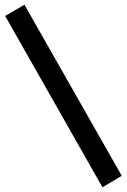

<svg xmlns="http://www.w3.org/2000/svg" viewBox="-20 -737 540 817"><path d="M2 -669 84 -717 498 11 416 60Z"/></svg>

Font: Lekton
Style: Bold
Weight: 700
Designer: Paolo Mazzetti, Luciano Perondi, Raffaele Flato, Elena Papassissa, Emilio Macchia, Michela Povoleri, Tobias Seemiller, R
Version: Version 34.000